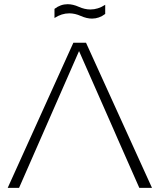

<svg xmlns="http://www.w3.org/2000/svg" viewBox="-20 -904 769 924"><path d="M527.8 -278.3 360.4 -658.2 71.8 0H17.1L333 -698.2H394L711.4 0H650.4L546.9 -234.4ZM242.2 -861.3Q271.5 -883.8 305.7 -883.8Q331.1 -883.8 359.4 -871.1Q387.7 -858.4 415 -858.4Q451.7 -858.4 486.3 -880.9V-836.9Q457 -814.5 422.9 -814.5Q397.5 -814.5 369.1 -827.1Q340.8 -839.8 313.5 -839.8Q276.9 -839.8 242.2 -817.4Z"/></svg>

Font: Voltera Light
Style: Light
Weight: 300
Designer: Bernd Montag
Version: Version 1.301